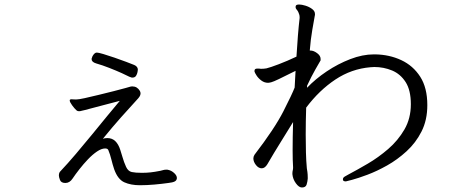

<svg xmlns="http://www.w3.org/2000/svg" viewBox="-20 -775 2040 851"><path d="M566 -431Q563 -431 560 -432.5Q557 -434 553 -435Q544 -440 519.5 -451Q495 -462 464.5 -474Q434 -486 406 -494Q386 -500 386 -513Q386 -516 387.5 -519Q389 -522 390 -526Q399 -542 409 -542Q416 -542 438 -535.5Q460 -529 487.5 -519.5Q515 -510 539 -501Q563 -492 575 -487Q591 -480 591 -466Q591 -464 589.5 -455.5Q588 -447 583 -439Q578 -431 566 -431ZM764 15Q763 25 754 29.5Q745 34 726 36Q698 40 664.5 43Q631 46 600 46Q560 46 531 33Q502 20 486 -25Q479 -46 473.5 -68.5Q468 -91 460 -110Q457 -117 446 -117Q430 -117 410 -103.5Q390 -90 370 -69Q350 -48 332 -25Q314 -2 302 16Q289 36 270 36Q251 36 246 23Q241 10 241 3Q241 -8 246 -14Q280 -50 316.5 -93Q353 -136 389 -180Q425 -224 456.5 -262.5Q488 -301 511 -328Q478 -320 438.5 -309Q399 -298 355 -287Q348 -286 342 -284Q336 -282 330 -282Q323 -282 319 -286Q310 -294 299.5 -308.5Q289 -323 289 -330Q289 -335 297 -335Q301 -335 305.5 -334.5Q310 -334 317 -334Q328 -334 355.5 -340Q383 -346 417.5 -354.5Q452 -363 484 -371Q516 -379 537 -385Q558 -391 558 -391Q561 -392 567 -392Q588 -392 600 -372Q603 -366 603 -361Q603 -354 598.5 -347Q594 -340 587 -333Q553 -296 516.5 -255Q480 -214 436 -160Q445 -163 456 -163Q477 -163 491 -149.5Q505 -136 513 -111Q517 -100 523 -78.5Q529 -57 539 -35Q548 -16 564 -12.5Q580 -9 609 -9Q629 -9 647.5 -11Q666 -13 691 -18Q699 -20 704.5 -21.5Q710 -23 717 -23Q719 -23 721.5 -23Q724 -23 726 -22Q740 -19 752 -8Q764 3 764 14Z M1500 19Q1500 12 1509 7Q1518 2 1525 -2Q1563 -22 1610 -49.5Q1657 -77 1700.5 -114.5Q1744 -152 1772.5 -201Q1801 -250 1801 -313Q1801 -375 1778 -411Q1755 -447 1718 -462.5Q1681 -478 1639 -478Q1635 -478 1631 -477.5Q1627 -477 1622 -477Q1538 -470 1466.5 -422.5Q1395 -375 1337 -298Q1336 -267 1335.5 -237.5Q1335 -208 1335 -179Q1335 -138 1336 -100Q1337 -62 1340 -29Q1341 -24 1342.5 -13Q1344 -2 1344 11V17Q1343 30 1339 43Q1335 56 1318 56Q1305 56 1291.5 37.5Q1278 19 1276 -3V-6Q1276 -14 1277.5 -19.5Q1279 -25 1279 -31V-34Q1278 -48 1277.5 -67.5Q1277 -87 1277 -109Q1277 -136 1277.5 -168Q1278 -200 1279 -234Q1254 -193 1224 -145Q1194 -97 1165 -47Q1154 -29 1140 -29Q1126 -29 1114.5 -43.5Q1103 -58 1103 -73Q1103 -81 1108 -89Q1197 -205 1236 -281.5Q1275 -358 1286 -387Q1287 -406 1288 -424.5Q1289 -443 1290 -461Q1240 -436 1216 -424.5Q1192 -413 1182.5 -410.5Q1173 -408 1168 -408Q1152 -408 1138.5 -418Q1125 -428 1117 -440.5Q1109 -453 1108 -458V-461Q1108 -471 1120 -471Q1123 -471 1127.5 -471Q1132 -471 1137 -470Q1141 -470 1149 -470.5Q1157 -471 1161 -472Q1178 -476 1216 -490.5Q1254 -505 1294 -524Q1297 -574 1300.5 -617.5Q1304 -661 1308 -695V-699Q1308 -706 1306 -711.5Q1304 -717 1302 -722Q1299 -728 1294.5 -733Q1290 -738 1290 -744Q1290 -747 1291 -749Q1293 -755 1306 -755Q1317 -755 1333.5 -750Q1350 -745 1363 -735.5Q1376 -726 1376 -713Q1376 -712 1376 -709Q1376 -706 1375 -704Q1371 -682 1364 -641.5Q1357 -601 1353 -551H1356Q1370 -551 1385.5 -539.5Q1401 -528 1401 -514Q1401 -512 1401 -509Q1401 -506 1399 -504Q1396 -499 1378 -467.5Q1360 -436 1341 -395V-386Q1378 -425 1428 -458.5Q1478 -492 1532.5 -513Q1587 -534 1637 -534H1643Q1706 -533 1758.5 -508.5Q1811 -484 1842.5 -435Q1874 -386 1874 -309Q1874 -243 1848.5 -192.5Q1823 -142 1782 -104.5Q1741 -67 1695.5 -41.5Q1650 -16 1608.5 -0.5Q1567 15 1540.5 22Q1514 29 1513 29Q1501 29 1500 22Z"/></svg>

Font: QiushuiShotai
Style: Regular
Weight: 600
Designer: Fontworks Inc.
Foundry: Fontworks Inc.
Version: Version 1.250